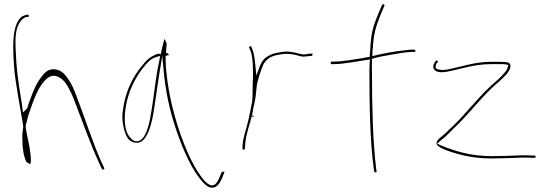

<svg xmlns="http://www.w3.org/2000/svg" viewBox="-20 -740 2602 910"><path d="M48 -408C52 -359 78 -212 90 -144V-139C87 -119 85 -100 86 -83V-82C86 -38 92 2 105 27C112 33 121 37 123 37C127 33 128 18 124 -13C121 -48 109 -91 102 -134V-139C103 -141 102 -141 102 -144V-145L109 -173C112 -187 117 -202 122 -216C141 -270 164 -340 209 -373C217 -378 226 -381 236 -381H238C269 -376 287 -354 301 -331C311 -313 322 -291 333 -262C367 -173 410 -54 448 29L463 61C465 65 477 65 474 57L459 24C419 -65 380 -188 344 -280C333 -311 322 -336 310 -355C289 -388 272 -409 236 -412C205 -412 190 -395 170 -367C146 -334 126 -280 111 -234L110 -230C110 -229 108 -226 107 -225L89 -207L83 -252C64 -369 58 -409 54 -510C52 -553 53 -597 70 -628C80 -646 90 -653 102 -659H112C115 -660 118 -664 116 -668C114 -676 86 -663 83 -661C34 -621 40 -511 48 -408ZM111 -234ZM236 -410V-411Z M560 -179C562 -139 574 -98 590 -79C610 -61 638 -56 660 -77C685 -103 700 -158 709 -215C718 -270 725 -328 734 -384L749 -474L758 -382C767 -298 784 -221 809 -143C836 -59 877 40 920 97C941 126 958 142 972 147C1005 158 1022 131 1036 96L1044 74C1043 74 1042 73 1041 73C1038 74 1034 76 1032 74L1024 91C1017 110 1002 149 975 136C960 131 945 114 929 91C911 66 892 32 873 -9C824 -119 781 -262 768 -404C766 -423 765 -440 765 -455V-475L775 -478H780C780 -486 775 -486 766 -491L767 -493C768 -510 769 -520 770 -533C767 -542 763 -550 760 -555C760 -554 758 -552 758 -551C755 -538 744 -500 742 -481L739 -486C736 -484 735 -485 728 -485C693 -473 674 -456 649 -423C612 -379 578 -312 566 -240C562 -216 559 -197 560 -179ZM577 -239C589 -308 622 -373 657 -417C674 -438 689 -459 718 -469L739 -475L734 -447C718 -377 711 -292 698 -216C693 -184 676 -60 622 -71H621C612 -73 605 -79 598 -87C566 -119 568 -189 577 -239ZM1024 91V92Z M1129 -37C1129 -31 1132 -31 1133 -31C1139 -31 1140 -31 1141 -37L1142 -56C1146 -108 1166 -154 1176 -202C1181 -235 1191 -266 1193 -295C1195 -317 1197 -342 1203 -361L1211 -389L1222 -419C1233 -453 1258 -473 1293 -479L1308 -482C1328 -486 1350 -485 1369 -482C1391 -479 1406 -470 1421 -472H1422C1430 -472 1444 -474 1449 -475H1458C1460 -476 1462 -482 1461 -485C1461 -486 1461 -487 1458 -486H1450C1441 -484 1431 -484 1424 -482H1421C1415 -482 1410 -483 1406 -484L1389 -488C1382 -490 1378 -491 1371 -492L1350 -495C1331 -498 1309 -492 1289 -489L1270 -484L1250 -474C1232 -463 1223 -453 1213 -430L1195 -382L1190 -433C1187 -468 1182 -497 1171 -518V-519C1169 -525 1159 -519 1161 -515V-513C1163 -508 1168 -501 1171 -488C1178 -460 1179 -426 1179 -392C1179 -378 1179 -366 1178 -353C1178 -334 1177 -319 1177 -304V-286C1177 -277 1176 -268 1175 -260V-253H1174C1167 -219 1161 -183 1152 -150C1144 -118 1132 -84 1130 -56ZM1141 -34ZM1174 -258H1175ZM1175 -186H1181V-192H1175ZM1176 -199V-200ZM1178 -351H1179ZM1250 -474ZM1288 -489H1289Z M1547 -442C1547 -439 1550 -436 1552 -436H1560C1613 -436 1666 -449 1719 -456L1734 -458L1732 -442C1731 -425 1731 -408 1731 -388C1731 -237 1734 -64 1752 63L1753 72C1755 79 1767 78 1765 72L1763 62V61C1747 -70 1743 -237 1743 -388C1743 -410 1742 -432 1743 -452V-461C1770 -470 1800 -475 1830 -480C1860 -485 1904 -494 1934 -494H1943C1947 -494 1949 -495 1949 -498C1949 -503 1947 -505 1943 -505H1934C1929 -505 1915 -504 1894 -501C1851 -497 1800 -487 1761 -478L1745 -474V-490C1745 -497 1746 -503 1747 -511C1751 -583 1762 -614 1784 -671L1802 -713C1804 -720 1793 -723 1791 -717L1773 -675C1749 -617 1739 -586 1735 -510C1734 -499 1733 -484 1732 -472V-470H1730C1718 -469 1709 -467 1697 -464H1695C1654 -458 1602 -448 1559 -448H1552C1549 -448 1547 -445 1547 -442ZM1743 -450H1744ZM1747 -511ZM1752 -464ZM1753 72ZM1791 -717V-718Z M2038 -411C2044 -400 2064 -394 2098 -400C2164 -412 2225 -436 2306 -436H2352C2361 -436 2369 -436 2376 -435L2386 -433H2387L2389 -432L2386 -420C2384 -412 2380 -404 2371 -395C2362 -384 2351 -373 2339 -362L2301 -328C2241 -272 2185 -197 2122 -138C2108 -125 2096 -114 2087 -105C2069 -89 2054 -81 2049 -64C2047 -51 2062 -42 2089 -30C2152 -7 2219 11 2309 11C2358 11 2410 9 2453 7C2475 7 2490 7 2500 8H2514C2515 8 2519 6 2519 4C2519 0 2519 -1 2513 -3H2499C2491 -4 2475 -4 2453 -4C2410 -2 2358 0 2309 0C2211 0 2135 -24 2070 -51L2052 -59C2058 -65 2065 -70 2071 -76C2091 -90 2105 -107 2128 -129C2159 -157 2193 -195 2222 -228L2268 -279C2295 -308 2316 -329 2345 -353C2366 -372 2395 -398 2399 -422C2402 -450 2377 -445 2353 -447H2306C2229 -447 2166 -423 2097 -410C2083 -408 2074 -408 2063 -410C2057 -410 2048 -414 2045 -417V-426C2045 -438 2054 -445 2055 -446C2058 -449 2050 -457 2046 -452C2036 -440 2028 -423 2038 -411ZM2049 -66V-67ZM2089 -32ZM2353 -450ZM2371 -397ZM2453 -6V-7ZM2500 8Z"/></svg>

Font: Stray Cat
Style: Hl
Weight: 100
Version: Version 1.0